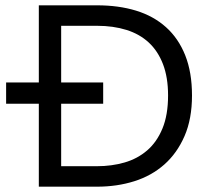

<svg xmlns="http://www.w3.org/2000/svg" viewBox="-20 -702 793 722"><path d="M126 -312H3V-392H126V-682H345Q426 -682 491.5 -662Q557 -642 604 -600Q651 -558 676.5 -494Q702 -430 702 -343Q702 -255 674 -190.5Q646 -126 598 -83.5Q550 -41 485 -20.5Q420 0 345 0H126ZM210 -392H368V-312H210V-77H345Q400 -77 448.5 -91Q497 -105 533.5 -136.5Q570 -168 591 -219Q612 -270 612 -343Q612 -411 593 -460.5Q574 -510 539.5 -542Q505 -574 455.5 -589.5Q406 -605 345 -605H210Z"/></svg>

Font: Actor
Style: Regular
Weight: 400
Designer: Thomas Junold
Foundry: Thomas Junold
Version: Version 1.001